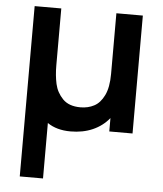

<svg xmlns="http://www.w3.org/2000/svg" viewBox="-54 -588 743 876"><g transform="rotate(5 317.0 -150.0)"><path d="M69.2 240V-540H191.2V-279.8Q191.2 -233 199.6 -194.7Q208.1 -156.3 236.1 -127.2Q264.2 -98.2 317.3 -98.2Q352 -98.2 379.8 -112.8Q407.7 -127.3 425.6 -164Q443.5 -200.7 443.5 -262.5V-540H564.7V0H458.2V-61.2Q427.9 -24.1 383.2 -4.4Q338.5 15.3 281.5 15.3Q249.8 15.3 223.2 7.9Q196.6 0.5 175.7 -14V240Z"/></g></svg>

Font: Manrope
Style: Regular
Weight: 400
Designer: Mikhail Sharanda
Foundry: Mikhail Sharanda
Version: Version 4.503